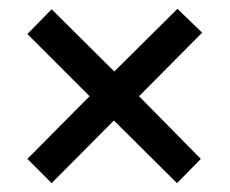

<svg xmlns="http://www.w3.org/2000/svg" viewBox="-20 -571 520 435"><path d="M42 -211 97 -156 238 -298 381 -156 435 -211 295 -353 438 -497 382 -551 239 -409 97 -550 42 -494 183 -353Z"/></svg>

Font: Noto Sans Sinhala UI Condensed Medium
Style: Regular
Weight: 500
Width: 3
Designer: Jelle Bosma - Monotype Design Team
Foundry: Monotype Imaging Inc.
Version: Version 2.006